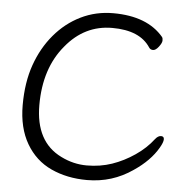

<svg xmlns="http://www.w3.org/2000/svg" viewBox="-52 -764 807 833"><g transform="rotate(5 351.5 -347.5)"><path d="M357 18Q270 18 200.5 -14Q131 -46 91 -114.5Q51 -183 51 -282Q51 -381 78 -457.5Q105 -534 153.5 -591.5Q202 -649 267 -681Q332 -713 408 -713Q557 -713 628 -628Q631 -624 631 -613.5Q631 -603 618 -586Q605 -569 593.5 -569Q582 -569 576 -578Q530 -649 409.5 -649Q289 -649 208 -550Q123 -449 123 -288.5Q123 -128 238 -72Q292 -45 350.5 -45Q409 -45 460 -62.5Q511 -80 558 -112Q605 -144 636 -185Q648 -200 661 -200Q674 -200 674 -187Q674 -174 660 -150Q626 -91 556 -44Q467 18 357 18Z"/></g></svg>

Font: LXGW WenKai TC
Style: Regular
Weight: 400
Designer: LXGW / Fontworks Inc.
Foundry: LXGW / Fontworks Inc.
Version: Version 1.330